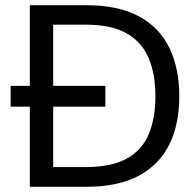

<svg xmlns="http://www.w3.org/2000/svg" viewBox="-20 -720 749 740"><path d="M95 0V-700H311Q435 -700 514.5 -657.5Q594 -615 632.5 -536Q671 -457 671 -349Q671 -241 632.5 -163Q594 -85 514.5 -42.5Q435 0 311 0ZM21 -309V-389H386V-309ZM185 -76H309Q409 -76 468 -108.5Q527 -141 553 -202.5Q579 -264 579 -349Q579 -434 553 -496Q527 -558 468 -591.5Q409 -625 309 -625H185Z"/></svg>

Font: Host Grotesk Light
Style: Regular
Weight: 400
Version: Version 1.003